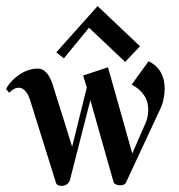

<svg xmlns="http://www.w3.org/2000/svg" viewBox="-23 -609 589 633"><path d="M520 -316.9Q520 -301.8 516.4 -283.4Q512.7 -265.1 505.9 -251L392.1 -6.8Q389.2 -1.5 384 0.2Q378.9 2 373 2Q366.2 2 359.9 -0.5Q353.5 -2.9 351.1 -9.8L274.9 -278.8L207 -13.2Q203.1 -4.9 196 -0.5Q189 3.9 180.2 3.9Q173.8 3.9 168.2 1.5Q162.6 -1 161.1 -7.8L75.2 -282.2Q73.2 -288.1 70.1 -294.7Q66.9 -301.3 62.3 -306.9Q57.6 -312.5 52 -316.2Q46.4 -319.8 39.1 -319.8Q29.3 -319.8 21.2 -314.5Q13.2 -309.1 6.8 -303.2L-2.9 -315.9Q4.4 -329.6 15.6 -341.6Q26.9 -353.5 40.5 -362.8Q54.2 -372.1 69.6 -377.4Q85 -382.8 101.1 -382.8Q114.7 -382.8 124 -375Q133.3 -367.2 139.6 -356Q146 -344.7 150.1 -332Q154.3 -319.3 157.2 -309.1Q171.9 -263.2 186.3 -216.8Q200.7 -170.4 214.8 -125L263.2 -320.8L251 -359.9L333 -387.2L413.1 -103L459 -208Q461.9 -215.3 463.9 -226.8Q465.8 -238.3 465.8 -246.1Q465.8 -275.4 450.9 -296.4Q436 -317.4 411.1 -330.1L466.8 -407.2Q494.1 -393.6 507.1 -370.4Q520 -347.2 520 -316.9ZM187.5 -416.5 162.6 -436.5 298.8 -588.9 438.5 -456.5 389.6 -404.8 270.5 -517.6Z"/></svg>

Font: Redressed
Style: Regular
Weight: 400
Designer: Astigmatic (AOETI)
Foundry: Astigmatic (AOETI)
Version: Version 1.001